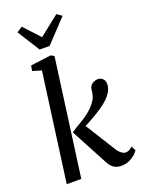

<svg xmlns="http://www.w3.org/2000/svg" viewBox="-189 -1132 925 1228"><g transform="rotate(-20 273.0 -518.0)"><path d="M47 0 147 -738 86 -756 93 -791.5 232 -809.5 254 -797 146 0ZM417 9.5Q397.5 9.5 381.5 3.5Q365.5 -2.5 353.2 -14.8Q341 -27 331.5 -45L197 -298Q227.5 -319 259 -337Q290.5 -355 320.5 -377.8Q350.5 -400.5 376 -434.5Q390.5 -454.5 396 -474Q401.5 -493.5 403 -511.5Q404.5 -530.5 414 -541.8Q423.5 -553 436.8 -558.2Q450 -563.5 462.5 -563.5Q483.5 -563.5 496.5 -549.8Q509.5 -536 509.5 -516Q510.5 -499.5 504.2 -482.2Q498 -465 486.5 -449Q468.5 -424 438.8 -400.8Q409 -377.5 376.2 -357.8Q343.5 -338 314.2 -322.5Q285 -307 267.5 -297.5L273.5 -331.5L414.5 -105.5Q427 -85 442.8 -73.2Q458.5 -61.5 470.5 -61.5Q480.5 -61.5 492 -65.8Q503.5 -70 518 -84L534.5 -54Q527 -41 510 -26.2Q493 -11.5 469.5 -1Q446 9.5 417 9.5ZM179 -868.5 83 -1020.5 121 -1045Q146 -1018 171 -991.2Q196 -964.5 220.5 -937.5Q254.5 -964.5 288.5 -991.2Q322.5 -1018 356.5 -1045L390.5 -1021L246.5 -868.5Z"/></g></svg>

Font: Merriweather Light 18pt
Style: Italic
Weight: 400
Italic angle: -7.8°
Version: Version 2.101